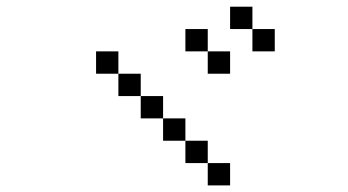

<svg xmlns="http://www.w3.org/2000/svg" viewBox="-20 -820 1040 573"><path d="M600 -733.3V-666.7H533.3V-733.3ZM600 -333.3H533.3V-400H600ZM600 -266.7V-333.3H666.7V-266.7ZM600 -666.7H666.7V-600H600ZM733.3 -800V-733.3H666.7V-800ZM733.3 -733.3H800V-666.7H733.3ZM266.7 -600V-666.7H333.3V-600ZM400 -466.7V-533.3H466.7V-466.7ZM400 -600V-533.3H333.3V-600ZM533.3 -466.7V-400H466.7V-466.7Z"/></svg>

Font: Galmuri14 Regular
Style: Regular
Weight: 400
Designer: Lee Minseo (quiple)
Version: Version 2.399;hotconv 1.1.1;makeotfexe 2.6.0 DEVELOPMENT